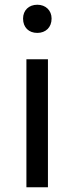

<svg xmlns="http://www.w3.org/2000/svg" viewBox="-20 -795 315 815"><path d="M92.1 0H183.5V-543.4H92.1ZM138.4 -655.3C173.6 -655.3 199 -678.5 199 -716.2C199 -751.1 173.6 -774.9 138.4 -774.9C102.2 -774.9 77.9 -751.1 77.9 -716.2C77.9 -678.5 102.2 -655.3 138.4 -655.3Z"/></svg>

Font: Source Han Sans JP VF
Style: Regular
Weight: 250
Designer: Ryoko NISHIZUKA 西塚涼子 (kana, bopomofo & ideographs); Paul D. Hunt (Latin, Greek & Cyrillic); Sandoll Communications 산돌커뮤니
Foundry: Adobe
Version: Version 2.004;hotconv 1.0.118;makeotfexe 2.5.65603